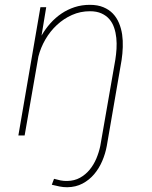

<svg xmlns="http://www.w3.org/2000/svg" viewBox="-20 -558 627 791"><path d="M150.9 -411.1Q167 -439 187.7 -462.2Q208.5 -485.4 233.4 -502.2Q258.3 -519 287.6 -528.6Q316.9 -538.1 350.1 -538.1Q382.3 -538.1 405.8 -528.3Q429.2 -518.6 445.1 -502Q460.9 -485.4 470.2 -463.1Q479.5 -440.9 483.2 -415.8Q486.8 -390.6 485.8 -363.8Q484.9 -336.9 481 -311L419.9 43.5Q414.1 75.2 401.1 105.5Q388.2 135.7 367.9 159.7Q347.7 183.6 320.1 198.2Q292.5 212.9 256.8 213.4Q240.7 213.4 224.9 210.2Q209 207 193.4 203.1L202.6 178.7Q216.3 182.6 229.7 185.3Q243.2 188 257.3 187.5Q286.6 187 309.6 174.3Q332.5 161.6 349.4 141.1Q366.2 120.6 377 95Q387.7 69.3 393.1 43.5L455.1 -312Q458.5 -333.5 460 -356.4Q461.4 -379.4 459.2 -401.6Q457 -423.8 450.2 -443.8Q443.4 -463.9 430.7 -478.8Q418 -493.7 398.2 -502.7Q378.4 -511.7 350.6 -511.7Q311 -511.7 276.6 -496.3Q242.2 -481 214.4 -455.1Q186.5 -429.2 167 -395.5Q147.5 -361.8 138.2 -325.2L81.5 0H55.7L146.5 -528.3H170.4L151.9 -416Z"/></svg>

Font: Roboto Mono Thin
Style: Italic
Weight: 250
Designer: Google
Version: Version 2.000985; 2015; ttfautohint (v1.3)